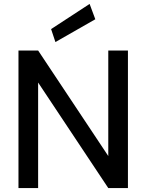

<svg xmlns="http://www.w3.org/2000/svg" viewBox="-20 -957 745 977"><path d="M74 0V-700H174L531 -163V-700H631V0H531L174 -537V0ZM262 -743 240 -809 436 -937 465 -859Z"/></svg>

Font: DM Sans 12pt Medium
Style: Regular
Weight: 500
Version: Version 4.004;gftools[0.9.30]